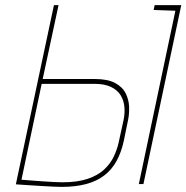

<svg xmlns="http://www.w3.org/2000/svg" viewBox="-20 -720 729 751"><path d="M581 -681 666 -678 523 0H541L689 -700H585ZM350 -411H147L209 -700H191L42 1Q42 1 56.5 2Q71 3 94 4.5Q117 6 142 7.5Q167 9 188.5 10Q210 11 221 11Q275 11 316.5 0Q358 -11 387.5 -33.5Q417 -56 435.5 -89.5Q454 -123 464 -168L481 -251Q486 -275 485 -302.5Q484 -330 471.5 -355Q459 -380 430 -395.5Q401 -411 350 -411ZM444 -162Q438 -135 425 -107.5Q412 -80 387.5 -57Q363 -34 323 -20.5Q283 -7 224 -7Q211 -7 191.5 -8Q172 -9 150 -10.5Q128 -12 109 -13.5Q90 -15 77.5 -16Q65 -17 64 -17L143 -392H350Q389 -392 414 -380Q439 -368 451.5 -348Q464 -328 466.5 -302.5Q469 -277 463 -249Z"/></svg>

Font: Advent Pro Thin
Style: Italic
Weight: 250
Italic angle: -12°
Version: Version 3.000